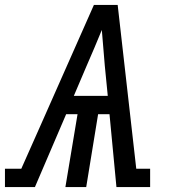

<svg xmlns="http://www.w3.org/2000/svg" viewBox="-62 -755 682 775"><path d="M-42 0V-74H24L100 -245L317 -735H413L488 -74H544V0H408L380 -294H334L286 0H202L251 -294H205L79 0ZM236 -368H373L361 -490Q358 -526 355 -562Q352 -598 349 -634Q334 -598 319 -562Q304 -526 288 -490Z"/></svg>

Font: Iosevka Slab Extended
Style: Italic
Weight: 400
Width: 7
Italic angle: -9°
Monospace: yes
Designer: Belleve Invis
Foundry: Belleve Invis
Version: Version 11.1.0; ttfautohint (v1.8.3)